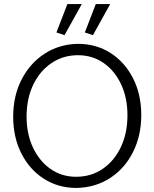

<svg xmlns="http://www.w3.org/2000/svg" viewBox="-20 -912 761 946"><path d="M357 14Q267 14 196.5 -31Q126 -76 85.5 -155.5Q45 -235 45 -337Q45 -439 86 -519.5Q127 -600 199 -647Q271 -694 363 -696Q454 -696 524.5 -651Q595 -606 635.5 -526.5Q676 -447 676 -345Q676 -243 635 -162Q594 -81 522 -34.5Q450 12 357 14ZM355 -41Q429 -41 486 -80Q543 -119 575.5 -187.5Q608 -256 608 -344Q608 -430 576.5 -497Q545 -564 490 -602Q435 -640 364 -640Q291 -640 233.5 -601Q176 -562 143.5 -494Q111 -426 111 -338Q111 -252 142.5 -185Q174 -118 229 -79.5Q284 -41 355 -41ZM298 -739 383 -892H312L258 -752ZM438 -739 523 -892H452L398 -752Z"/></svg>

Font: Catamaran Light
Style: Regular
Weight: 300
Designer: Pria Ravichandran
Version: Version 2.000